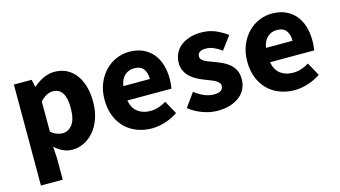

<svg xmlns="http://www.w3.org/2000/svg" viewBox="-79 -786 2210 1249"><g transform="rotate(-15 1026.0 -162.0)"><path d="M65 184V-496H185L195 -447H199Q228 -473 264.5 -490.5Q301 -508 340 -508Q385 -508 421 -490Q457 -472 482 -439Q507 -406 520.5 -359.5Q534 -313 534 -256Q534 -192 516.5 -142.5Q499 -93 469.5 -58.5Q440 -24 402.5 -6Q365 12 325 12Q293 12 263 -1.5Q233 -15 207 -40L212 39V184ZM291 -108Q329 -108 356 -142.5Q383 -177 383 -254Q383 -388 297 -388Q254 -388 212 -343V-140Q232 -122 252 -115Q272 -108 291 -108Z M860 12Q807 12 761 -5.5Q715 -23 681 -56.5Q647 -90 628 -138Q609 -186 609 -248Q609 -308 629 -356.5Q649 -405 681.5 -438.5Q714 -472 756 -490Q798 -508 843 -508Q896 -508 935.5 -490Q975 -472 1001.5 -440Q1028 -408 1041 -364.5Q1054 -321 1054 -270Q1054 -250 1052 -232Q1050 -214 1048 -205H751Q761 -151 795.5 -125.5Q830 -100 880 -100Q933 -100 987 -133L1036 -44Q998 -18 951.5 -3Q905 12 860 12ZM750 -302H929Q929 -344 910 -370Q891 -396 846 -396Q811 -396 784.5 -373Q758 -350 750 -302Z M1302 12Q1253 12 1201.5 -7Q1150 -26 1112 -57L1178 -149Q1212 -123 1243 -110Q1274 -97 1306 -97Q1339 -97 1354 -108Q1369 -119 1369 -139Q1369 -151 1360.5 -160.5Q1352 -170 1337.5 -178Q1323 -186 1305 -192.5Q1287 -199 1268 -207Q1245 -216 1222 -228Q1199 -240 1180 -257.5Q1161 -275 1149 -298.5Q1137 -322 1137 -353Q1137 -387 1150.5 -416Q1164 -445 1189 -465Q1214 -485 1249 -496.5Q1284 -508 1327 -508Q1384 -508 1427 -488.5Q1470 -469 1502 -445L1436 -357Q1409 -377 1383 -388Q1357 -399 1331 -399Q1275 -399 1275 -360Q1275 -348 1283 -339.5Q1291 -331 1304.5 -324Q1318 -317 1335.5 -310.5Q1353 -304 1372 -297Q1396 -288 1419.5 -276.5Q1443 -265 1462.5 -248Q1482 -231 1494 -206.5Q1506 -182 1506 -148Q1506 -114 1493 -85Q1480 -56 1454 -34.5Q1428 -13 1390 -0.5Q1352 12 1302 12Z M1821 12Q1768 12 1722 -5.5Q1676 -23 1642 -56.5Q1608 -90 1589 -138Q1570 -186 1570 -248Q1570 -308 1590 -356.5Q1610 -405 1642.5 -438.5Q1675 -472 1717 -490Q1759 -508 1804 -508Q1857 -508 1896.5 -490Q1936 -472 1962.5 -440Q1989 -408 2002 -364.5Q2015 -321 2015 -270Q2015 -250 2013 -232Q2011 -214 2009 -205H1712Q1722 -151 1756.5 -125.5Q1791 -100 1841 -100Q1894 -100 1948 -133L1997 -44Q1959 -18 1912.5 -3Q1866 12 1821 12ZM1711 -302H1890Q1890 -344 1871 -370Q1852 -396 1807 -396Q1772 -396 1745.5 -373Q1719 -350 1711 -302Z"/></g></svg>

Font: TypoPRO Source Sans Pro
Style: Bold
Weight: 700
Designer: Paul D. Hunt
Foundry: Adobe Systems Incorporated
Version: Version 2.020;PS 2.000;hotconv 1.0.86;makeotf.lib2.5.63406